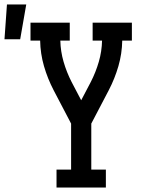

<svg xmlns="http://www.w3.org/2000/svg" viewBox="-112 -836 632 856"><path d="M140 0V-80H205V-285L127 -434Q100 -486 84 -541.5Q68 -597 67 -655H24V-735H199V-655H157Q158 -607 171.5 -560.5Q185 -514 207 -471L250 -389L293 -471Q315 -514 328.5 -560.5Q342 -607 343 -655H301V-735H476V-655H433Q432 -597 416 -541.5Q400 -486 373 -434L295 -285V-80H360V0ZM-92 -661 -81 -816H5L-22 -661Z"/></svg>

Font: Iosevka Curly Slab Medium
Style: Regular
Weight: 500
Monospace: yes
Designer: Belleve Invis
Foundry: Belleve Invis
Version: Version 22.1.2; ttfautohint (v1.8.4)